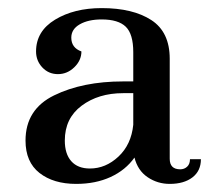

<svg xmlns="http://www.w3.org/2000/svg" viewBox="-20 -825 542 474"><path d="M43 -478Q43 -555 113.5 -589.5Q184 -624 284 -624H309V-696Q309 -741 290.5 -759Q272 -777 231 -777Q198 -777 177 -765Q156 -753 156 -732Q156 -707 181 -698Q181 -676 163.5 -659Q146 -642 123 -642Q100 -642 84.5 -658.5Q69 -675 69 -698Q69 -748 116 -776.5Q163 -805 231 -805Q308 -805 353.5 -775.5Q399 -746 399 -680V-433Q399 -407 425 -407Q435 -407 442 -413.5Q449 -420 449 -432H476Q476 -403 455 -387Q434 -371 399 -371Q369 -371 344.5 -387.5Q320 -404 312 -436Q290 -405 253 -388Q216 -371 168 -371Q112 -371 77.5 -398Q43 -425 43 -478ZM309 -517V-595H284Q223 -595 181.5 -564Q140 -533 140 -478Q140 -445 156 -427Q172 -409 202 -409Q241 -409 272.5 -438.5Q304 -468 309 -517Z"/></svg>

Font: Prata
Style: Regular
Weight: 400
Designer: Ivan Petrov
Foundry: Cyreal
Version: Version 2.000